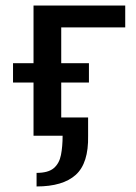

<svg xmlns="http://www.w3.org/2000/svg" viewBox="-20 -490 492 693"><path d="M101 0V-470H201V0ZM101 -391V-470H432V-391ZM27 -192V-262H301V-192ZM112 183V134Q154 134 174 117Q194 100 200 69.5Q206 39 206 0H139V-66H298V0Q300 99 253.5 141Q207 183 112 183Z"/></svg>

Font: Ysabeau SC SemiBold
Style: Regular
Weight: 600
Designer: Christian Thalmann (Catharsis Fonts)
Version: Version 2.001;gftools[0.9.30]; featfreeze: smcp